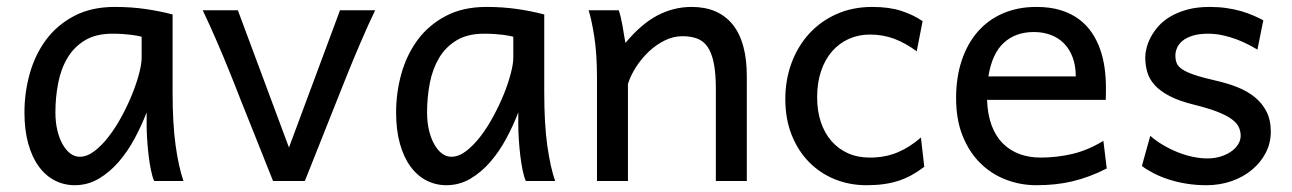

<svg xmlns="http://www.w3.org/2000/svg" viewBox="-20 -528 3768 560"><path d="M393.1 -420.9Q387.2 -422.4 379.9 -423.8Q372.6 -425.3 362.5 -426.5Q352.5 -427.7 339.1 -428.7Q325.7 -429.7 307.6 -429.7Q259.8 -429.7 227.8 -410.4Q195.8 -391.1 176.8 -359.1Q157.7 -327.1 149.7 -285.6Q141.6 -244.1 141.6 -200.2Q141.6 -171.9 147.2 -148.2Q152.8 -124.5 162.6 -107.2Q172.4 -89.8 185.1 -80.3Q197.8 -70.8 212.4 -70.8Q233.9 -70.8 255.6 -87.4Q277.3 -104 297.4 -130.1Q317.4 -156.2 335 -188.7Q352.5 -221.2 365.5 -253.2Q378.4 -285.2 385.7 -313.5Q393.1 -341.8 393.1 -358.9ZM429.7 0Q424.3 -11.7 420.2 -32.2Q416 -52.7 413.3 -75.9Q410.6 -99.1 409.2 -122.1Q407.7 -145 407.7 -161.1V-200.2Q393.1 -162.1 372.8 -124.3Q352.5 -86.4 326.4 -56.2Q300.3 -25.9 268.1 -6.8Q235.8 12.2 197.8 12.2Q167 12.2 140.1 -1.5Q113.3 -15.1 93.5 -42Q73.7 -68.8 62.5 -108.6Q51.3 -148.4 51.3 -200.2Q51.3 -258.3 66.9 -313.7Q82.5 -369.1 114.7 -412.4Q147 -455.6 196.8 -481.7Q246.6 -507.8 314.9 -507.8Q362.3 -507.8 404.3 -501.7Q446.3 -495.6 483.4 -485.8V-258.8Q483.4 -166.5 492.2 -103.8Q501 -41 515.1 0Z M1074.2 -498Q1064 -477.1 1053 -452.6Q1042 -428.2 1032 -404.8Q1022 -381.3 1013.2 -360.4Q1004.4 -339.4 998.5 -324.7Q993.7 -313 985.6 -292.7Q977.5 -272.5 967.5 -247.3Q957.5 -222.2 946.3 -194.1Q935.1 -166 924.3 -138.7Q898.4 -74.2 869.1 0H776.4Q748 -70.8 723.1 -133.8Q712.4 -160.6 701.2 -188.5Q689.9 -216.3 679.9 -241.9Q669.9 -267.6 661.4 -289.1Q652.8 -310.5 647 -324.7Q641.1 -339.4 632.3 -360.6Q623.5 -381.8 613.3 -405.3Q603 -428.7 592.3 -452.9Q581.5 -477.1 571.3 -498H673.8L822.8 -97.7L971.7 -498Z M1477.1 -420.9Q1471.2 -422.4 1463.9 -423.8Q1456.5 -425.3 1446.5 -426.5Q1436.5 -427.7 1423.1 -428.7Q1409.7 -429.7 1391.6 -429.7Q1343.8 -429.7 1311.8 -410.4Q1279.8 -391.1 1260.7 -359.1Q1241.7 -327.1 1233.6 -285.6Q1225.6 -244.1 1225.6 -200.2Q1225.6 -171.9 1231.2 -148.2Q1236.8 -124.5 1246.6 -107.2Q1256.3 -89.8 1269 -80.3Q1281.7 -70.8 1296.4 -70.8Q1317.9 -70.8 1339.6 -87.4Q1361.3 -104 1381.3 -130.1Q1401.4 -156.2 1418.9 -188.7Q1436.5 -221.2 1449.5 -253.2Q1462.4 -285.2 1469.7 -313.5Q1477.1 -341.8 1477.1 -358.9ZM1513.7 0Q1508.3 -11.7 1504.2 -32.2Q1500 -52.7 1497.3 -75.9Q1494.6 -99.1 1493.2 -122.1Q1491.7 -145 1491.7 -161.1V-200.2Q1477.1 -162.1 1456.8 -124.3Q1436.5 -86.4 1410.4 -56.2Q1384.3 -25.9 1352.1 -6.8Q1319.8 12.2 1281.7 12.2Q1251 12.2 1224.1 -1.5Q1197.3 -15.1 1177.5 -42Q1157.7 -68.8 1146.5 -108.6Q1135.3 -148.4 1135.3 -200.2Q1135.3 -258.3 1150.9 -313.7Q1166.5 -369.1 1198.7 -412.4Q1231 -455.6 1280.8 -481.7Q1330.6 -507.8 1398.9 -507.8Q1446.3 -507.8 1488.3 -501.7Q1530.3 -495.6 1567.4 -485.8V-258.8Q1567.4 -166.5 1576.2 -103.8Q1585 -41 1599.1 0Z M2067.9 0V-268.6Q2067.9 -314.5 2061.8 -344.2Q2055.7 -374 2043.7 -391.4Q2031.7 -408.7 2013.4 -415.5Q1995.1 -422.4 1970.2 -422.4Q1943.8 -422.4 1918.7 -409.9Q1893.6 -397.5 1872.6 -377.7Q1851.6 -357.9 1835.4 -333Q1819.3 -308.1 1811.5 -283.2V0H1721.2V-300.3Q1721.2 -372.6 1713.1 -422.6Q1705.1 -472.7 1696.8 -498H1784.7Q1787.6 -490.2 1790.5 -477.8Q1793.5 -465.3 1795.9 -451.7Q1798.3 -438 1800.3 -424.8L1804.2 -402.8Q1850.6 -458.5 1897.9 -483.2Q1945.3 -507.8 1997.1 -507.8Q2075.2 -507.8 2116.7 -456.8Q2158.2 -405.8 2158.2 -305.2V0Z M2675.8 -41.5Q2657.2 -27.3 2638.9 -17.3Q2620.6 -7.3 2600.6 -0.7Q2580.6 5.9 2557.6 9Q2534.7 12.2 2507.3 12.2Q2458 12.2 2415 -5.1Q2372.1 -22.5 2339.8 -55.2Q2307.6 -87.9 2289.1 -134.3Q2270.5 -180.7 2270.5 -239.3Q2270.5 -294.4 2288.3 -343.3Q2306.2 -392.1 2339.1 -428.7Q2372.1 -465.3 2419.2 -486.6Q2466.3 -507.8 2524.4 -507.8Q2573.2 -507.8 2608.6 -496.3Q2644 -484.9 2670.9 -466.3L2653.8 -378.4Q2620.6 -402.8 2587.9 -415Q2555.2 -427.2 2517.1 -427.2Q2484.4 -427.2 2456.3 -414.8Q2428.2 -402.3 2407.5 -378.9Q2386.7 -355.5 2375 -321.3Q2363.3 -287.1 2363.3 -244.1Q2363.3 -204.6 2374 -172.4Q2384.8 -140.1 2404.8 -116.9Q2424.8 -93.8 2453.1 -81.1Q2481.4 -68.4 2517.1 -68.4Q2561.5 -68.4 2597.7 -83.5Q2633.8 -98.6 2666 -127Z M2858.9 -236.8Q2860.4 -193.8 2872.3 -162.1Q2884.3 -130.4 2905 -109.6Q2925.8 -88.9 2953.9 -78.6Q2981.9 -68.4 3015.1 -68.4Q3062.5 -68.4 3107.9 -79.1Q3153.3 -89.8 3198.2 -117.2L3208 -36.6Q3182.1 -23.4 3157.2 -14.2Q3132.3 -4.9 3107.4 1Q3082.5 6.8 3056.9 9.5Q3031.2 12.2 3002.9 12.2Q2956.1 12.2 2913.6 -4.2Q2871.1 -20.5 2838.9 -52.5Q2806.6 -84.5 2787.6 -131.8Q2768.6 -179.2 2768.6 -241.7Q2768.6 -302.2 2784.9 -351.3Q2801.3 -400.4 2831.5 -435.3Q2861.8 -470.2 2905.3 -489Q2948.7 -507.8 3002.9 -507.8Q3043 -507.8 3073.7 -498.3Q3104.5 -488.8 3127 -471.9Q3149.4 -455.1 3164.6 -432.6Q3179.7 -410.2 3188.7 -384.3Q3197.8 -358.4 3201.7 -330.3Q3205.6 -302.2 3205.6 -274.9V-255.9Q3205.6 -243.7 3205.1 -236.8ZM2995.6 -434.6Q2941.9 -434.6 2907.7 -403.1Q2873.5 -371.6 2862.8 -305.2H3117.7Q3117.7 -336.4 3108.6 -360.6Q3099.6 -384.8 3083.3 -401.4Q3066.9 -418 3044.4 -426.3Q3022 -434.6 2995.6 -434.6Z M3647.5 -383.3Q3635.3 -390.6 3619.6 -398.7Q3604 -406.7 3585.7 -413.6Q3567.4 -420.4 3546.6 -425Q3525.9 -429.7 3503.4 -429.7Q3476.6 -429.7 3458.3 -423.8Q3439.9 -418 3429 -408.9Q3418 -399.9 3413.1 -388.4Q3408.2 -377 3408.2 -366.2Q3408.2 -353.5 3412.1 -343.8Q3416 -334 3428.5 -325.7Q3440.9 -317.4 3463.9 -309.6Q3486.8 -301.8 3525.4 -293Q3558.6 -285.6 3587.9 -274.2Q3617.2 -262.7 3639.2 -245.1Q3661.1 -227.5 3673.8 -202.9Q3686.5 -178.2 3686.5 -144Q3686.5 -110.8 3671.9 -82.5Q3657.2 -54.2 3631.8 -33Q3606.4 -11.7 3572.3 0.2Q3538.1 12.2 3498.5 12.2Q3468.8 12.2 3441.2 7.8Q3413.6 3.4 3389.4 -4.4Q3365.2 -12.2 3345.2 -22.5Q3325.2 -32.7 3310.5 -43.9L3335 -131.8Q3351.6 -117.2 3372.3 -105Q3393.1 -92.8 3415 -84Q3437 -75.2 3459.2 -70.6Q3481.4 -65.9 3501 -65.9Q3522.5 -65.9 3540.3 -71.5Q3558.1 -77.1 3571 -86.2Q3584 -95.2 3591.3 -107.2Q3598.6 -119.1 3598.6 -131.8Q3598.6 -145.5 3593 -157.5Q3587.4 -169.4 3572.5 -180.4Q3557.6 -191.4 3531.5 -201.7Q3505.4 -211.9 3464.4 -222.2Q3419.9 -232.9 3391.8 -247.6Q3363.8 -262.2 3347.9 -279.8Q3332 -297.4 3326.2 -317.9Q3320.3 -338.4 3320.3 -361.3Q3320.3 -372.6 3324 -387.7Q3327.6 -402.8 3336.2 -419.2Q3344.7 -435.5 3358.6 -451.4Q3372.6 -467.3 3393.6 -479.7Q3414.6 -492.2 3442.9 -500Q3471.2 -507.8 3508.3 -507.8Q3534.7 -507.8 3557.9 -504.4Q3581.1 -501 3600.3 -495.4Q3619.6 -489.7 3635.7 -482.7Q3651.9 -475.6 3664.6 -468.8Z"/></svg>

Font: Andika Afr
Style: Regular
Weight: 400
Designer: Victor Gaultney, Annie Olsen, Julie Remington, Don Collingsworth, Eric Hays, Becca Hirsbrunner
Foundry: SIL International
Version: Version 5.000